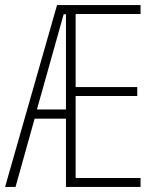

<svg xmlns="http://www.w3.org/2000/svg" viewBox="-20 -734 619 754"><path d="M532 0V-35H277V-357H519V-392H277V-679H532V-714H204L0 0H41L116 -268H239V0ZM125 -304 230 -678H239V-304Z"/></svg>

Font: Noto Sans Gurmukhi UI ExtraCondensed ExtraLight
Style: Regular
Weight: 200
Width: 2
Designer: Jelle Bosma - Monotype Design Team
Foundry: Monotype Imaging Inc.
Version: Version 2.004